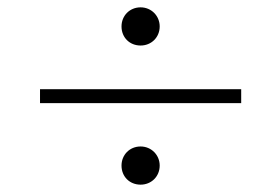

<svg xmlns="http://www.w3.org/2000/svg" viewBox="-20 -518 735 523"><path d="M89 -275V-237H637V-275ZM363 -394C392 -394 415 -416 415 -446C415 -475 392 -498 363 -498C333 -498 311 -475 311 -446C311 -416 333 -394 363 -394ZM363 -15C392 -15 415 -37 415 -67C415 -96 392 -119 363 -119C333 -119 311 -96 311 -67C311 -37 333 -15 363 -15Z"/></svg>

Font: Sprat
Style: Bold
Weight: 700
Designer: Ethan Nakache
Foundry: Collletttivo
Version: Version 2.000;Glyphs 3.2 (3217)